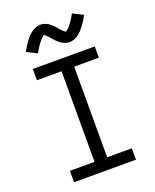

<svg xmlns="http://www.w3.org/2000/svg" viewBox="-174 -1072 948 1171"><g transform="rotate(-20 300.0 -486.5)"><path d="M99 0V-74H259V-662H99V-735H501V-662H341V-74H501V0ZM366 -812Q361 -812 355.5 -813Q350 -814 345 -815Q340 -816 335.5 -818Q331 -820 326 -822.5Q321 -825 317 -827.5Q313 -830 308.5 -833Q304 -836 300 -840Q296 -844 292 -847.5Q288 -851 284.5 -855Q281 -859 278 -862.5Q275 -866 271.5 -870Q268 -874 264 -878.5Q260 -883 256 -887Q252 -891 249 -894Q246 -897 241.5 -901Q237 -905 234 -905Q229 -905 226 -902Q223 -899 219 -895Q215 -891 212 -888.5Q209 -886 207 -883Q205 -880 202.5 -877Q200 -874 197.5 -870.5Q195 -867 192 -863Q189 -859 186 -855Q183 -851 180 -846Q177 -841 174 -836Q171 -831 168 -825.5Q165 -820 161 -814L94 -847Q104 -865 113.5 -880Q123 -895 132.5 -907.5Q142 -920 151.5 -930.5Q161 -941 174 -951Q187 -961 202 -967Q217 -973 234 -973Q239 -973 244.5 -972.5Q250 -972 255 -970.5Q260 -969 264.5 -967.5Q269 -966 274 -963.5Q279 -961 283 -958.5Q287 -956 291.5 -952.5Q296 -949 300 -945.5Q304 -942 308 -938Q312 -934 315.5 -930.5Q319 -927 322 -923.5Q325 -920 328.5 -915.5Q332 -911 336 -907Q340 -903 344 -899Q348 -895 351 -892Q354 -889 358.5 -885Q363 -881 366 -881Q371 -881 374 -884Q377 -887 381 -890.5Q385 -894 388 -897Q391 -900 393 -902.5Q395 -905 397.5 -908Q400 -911 402.5 -914.5Q405 -918 408 -922Q411 -926 414 -930.5Q417 -935 420 -939.5Q423 -944 426 -949Q429 -954 432 -960Q435 -966 439 -972L506 -938Q496 -920 486.5 -905Q477 -890 467.5 -877.5Q458 -865 448.5 -854.5Q439 -844 426 -834Q413 -824 398 -818Q383 -812 366 -812Z"/></g></svg>

Font: R Plex Mono
Style: Regular
Weight: 400
Monospace: yes
Designer: Belleve Invis
Foundry: Belleve Invis
Version: Version 31.8.0